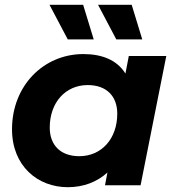

<svg xmlns="http://www.w3.org/2000/svg" viewBox="-20 -771 730 799"><path d="M370 -607 326 -751H186L262 -607ZM572 -607 528 -751H388L464 -607ZM516 -538 502 -465C467 -521 405 -546 327 -546C161 -546 30 -414 30 -233C30 -80 137 8 262 8C328 8 384 -14 427 -53L417 0H565L672 -538ZM310 -121C232 -121 187 -167 187 -240C187 -345 253 -417 345 -417C423 -417 468 -371 468 -298C468 -193 402 -121 310 -121Z"/></svg>

Font: AWKNG-Font
Style: Bold Italic
Weight: 700
Italic angle: -11.3°
Designer: Awakening Church
Foundry: Awakening Church
Version: Version 1.700;PS 001.700;hotconv 1.0.88;makeotf.lib2.5.64775